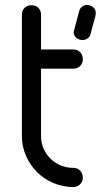

<svg xmlns="http://www.w3.org/2000/svg" viewBox="-20 -752 405 772"><path d="M68 -693Q68 -710 79 -720.5Q90 -731 107 -731Q123 -731 134 -720.5Q145 -710 145 -693V-553H275Q292 -553 302.5 -542Q313 -531 313 -514Q313 -498 302.5 -487Q292 -476 275 -476H145V-205Q145 -178 155 -155Q165 -132 182.5 -114.5Q200 -97 224 -87Q248 -77 276 -77Q292 -77 302.5 -65.5Q313 -54 313 -37Q313 -22 302 -11Q291 0 275 0Q233 0 195 -16Q157 -32 129 -60Q101 -88 84.5 -125.5Q68 -163 68 -205ZM298 -706Q301 -719 310.5 -725.5Q320 -732 331 -732Q340 -732 352.5 -724.5Q365 -717 365 -699Q365 -696 364.5 -692.5Q364 -689 362 -681Q360 -673 355.5 -658Q351 -643 344 -615Q341 -603 331.5 -597Q322 -591 311 -591Q298 -591 287 -600Q276 -609 276 -623Q276 -624 276.5 -625Q277 -626 277 -627Z"/></svg>

Font: VDS Compensated
Style: Light
Weight: 300
Designer: artmaker
Foundry: artmaker
Version: Version 1.000 2012 initial release